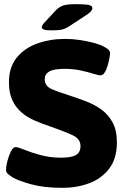

<svg xmlns="http://www.w3.org/2000/svg" viewBox="-20 -895 590 923"><path d="M281 8Q191 8 130 -9Q69 -26 41 -42Q27 -51 18 -59Q9 -67 9 -79Q9 -95 15.5 -120.5Q22 -146 32.5 -167Q43 -188 55 -188Q66 -188 97.5 -175Q129 -162 175 -149.5Q221 -137 273 -137Q324 -137 345.5 -150Q367 -163 367 -193Q367 -227 330 -244.5Q293 -262 216 -289Q180 -301 145.5 -316Q111 -331 83.5 -354.5Q56 -378 39.5 -413Q23 -448 23 -499Q23 -572 60.5 -618Q98 -664 159.5 -686Q221 -708 294 -708Q329 -708 365 -702.5Q401 -697 431 -689Q461 -681 477 -672Q491 -665 500 -657.5Q509 -650 509 -639Q509 -630 505.5 -612.5Q502 -595 496.5 -576.5Q491 -558 482.5 -545.5Q474 -533 464 -533Q452 -533 427 -541Q402 -549 367 -556.5Q332 -564 291 -564Q239 -564 217 -551.5Q195 -539 195 -514Q195 -482 227 -467.5Q259 -453 314 -436Q354 -423 394.5 -407.5Q435 -392 468 -368Q501 -344 521.5 -306Q542 -268 542 -210Q542 -133 505 -84.5Q468 -36 408.5 -14Q349 8 281 8ZM229 -749Q201 -749 191 -753Q181 -757 181 -763Q181 -767 183.5 -773Q186 -779 195 -788L248 -845Q263 -861 282.5 -868Q302 -875 343 -875Q386 -875 405 -871.5Q424 -868 424 -856Q424 -849 417.5 -841Q411 -833 394 -822L313 -769Q297 -758 280 -753.5Q263 -749 229 -749Z"/></svg>

Font: Asap Semi Expanded ExtraBold
Style: Regular
Weight: 800
Width: 6
Designer: Pablo Cosgaya
Foundry: Omnibus-Type
Version: Version 3.001; ttfautohint (v1.8.4.7-5d5b)